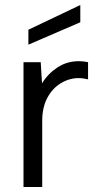

<svg xmlns="http://www.w3.org/2000/svg" viewBox="-20 -749 392 769"><path d="M74.1 0V-500H143.1L148.3 -415.1Q171.3 -453.1 209.6 -478.6Q247.8 -504 296.2 -504Q305.2 -504 314.3 -503Q323.4 -502 332.7 -500V-431.2Q323.4 -433.2 314.3 -434.7Q305.2 -436.2 295.2 -436.2Q257.6 -436.2 224 -415.9Q190.3 -395.7 169.7 -357.4Q149.1 -319.1 149.1 -264.6V0ZM93.7 -570.1V-629.9L301.6 -728.9V-659.8Z"/></svg>

Font: Envelope Sans Variable
Style: Regular
Weight: 500
Designer: Andreas Rasmussen / Norman Anderson
Foundry: mail.de GmbH
Version: Version 1.150